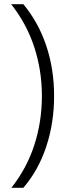

<svg xmlns="http://www.w3.org/2000/svg" viewBox="-20 -734 318 912"><path d="M237 -278Q237 -151 200 -38.5Q163 74 91 158H34Q107 66 143 -45Q179 -156 179 -278Q179 -400 142.5 -511Q106 -622 33 -714H91Q163 -627 200 -516Q237 -405 237 -278Z"/></svg>

Font: BC Sans Light
Style: Regular
Weight: 300
Designer: Monotype Design Team
Foundry: Monotype Imaging Inc.
Version: Version 2.000;GOOG;noto-source:20170915:90ef993387c0